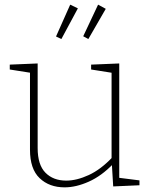

<svg xmlns="http://www.w3.org/2000/svg" viewBox="-20 -799 651 826"><path d="M258 7Q192 7 150.5 -32.5Q109 -72 109 -155V-494L117 -485L22 -500V-521L142 -526V-162Q142 -90 175.5 -56Q209 -22 265 -22Q310 -22 362 -46Q414 -70 464 -123L460 -110V-495L467 -485L372 -500V-521L493 -526V-29L485 -35L580 -23V-2L467 3L461 -97L467 -94Q417 -42 362 -17.5Q307 7 258 7ZM360 -631 338 -643 402 -779 435 -761ZM244 -631 221 -642 282 -779 315 -763Z"/></svg>

Font: Bitter Thin ExtraLight
Style: Regular
Weight: 250
Version: Version 2.002